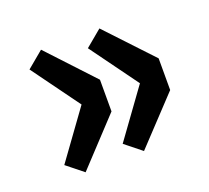

<svg xmlns="http://www.w3.org/2000/svg" viewBox="-85 -615 714 655"><g transform="rotate(-20 271.5 -287.5)"><path d="M122 -65 62 -113 188 -287 62 -460 122 -510 276 -345V-230ZM334 -65 274 -113 400 -287 274 -460 334 -510 489 -345V-230Z"/></g></svg>

Font: Noto Sans SC Thin ExtraBold
Style: Regular
Weight: 800
Version: Version 2.004-H2;hotconv 1.0.118;makeotfexe 2.5.65603